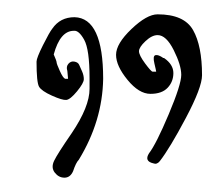

<svg xmlns="http://www.w3.org/2000/svg" viewBox="-20 -700 308 268"><path d="M262 -595Q262 -578 239.5 -535.5Q217 -493 203 -475Q199 -470 194 -472Q181 -475 188 -486Q198 -499 215.5 -540.5Q233 -582 233 -595.5Q233 -609 222.5 -630Q212 -651 200 -651Q192 -651 183 -642.5Q174 -634 174 -628.5Q174 -623 182.5 -611.5Q191 -600 193 -600H198Q198 -601 195.5 -611.5Q193 -622 197 -623Q201 -624 208 -619H209Q222 -610 222 -598Q222 -586 214 -577.5Q206 -569 190 -569Q174 -569 158 -588.5Q142 -608 142 -623.5Q142 -639 163.5 -659.5Q185 -680 200 -680Q237 -680 249.5 -658Q262 -636 262 -595ZM75 -590 74 -601Q72 -607 75.5 -611Q79 -615 84 -614Q89 -613 90.5 -609.5Q92 -606 94.5 -600.5Q97 -595 97 -589.5Q97 -584 87.5 -572.5Q78 -561 72.5 -560.5Q67 -560 52.5 -566.5Q38 -573 34.5 -579Q31 -585 31 -614Q31 -619 40 -637Q49 -655 53 -660Q64 -676 84 -676Q124 -675 124 -590Q123 -531 90 -477Q86 -473 82 -461Q78 -452 70 -452Q62 -452 56.5 -459Q51 -466 55.5 -475.5Q60 -485 80 -514Q105 -551 105 -576V-591Q105 -631 97.5 -644.5Q90 -658 83 -657Q64 -657 55 -624Q59 -615 59 -613Q59 -611 63.5 -601Q68 -591 71 -590Z"/></svg>

Font: Ruge Boogie
Style: Regular
Weight: 400
Version: Version 1.003